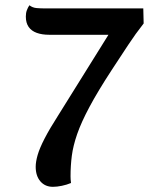

<svg xmlns="http://www.w3.org/2000/svg" viewBox="-20 -692 566 730"><path d="M181 18.3Q151.5 18.3 133.6 -2.4Q115.7 -23.2 115.7 -58Q115.7 -77 123.2 -103Q130.8 -129 149.6 -165.4Q168.3 -201.8 201 -252.8L392.3 -559.7L166.3 -559.8Q140 -559.8 119.8 -567Q99.7 -574.2 88.9 -589.6Q78.2 -605 78.2 -629Q78.2 -642.7 82.1 -653.1Q86 -663.5 91.8 -672Q103.5 -662.7 119.2 -661.3Q135 -660 151.8 -660H524.8L526.2 -602.8Q495.2 -563.5 467.5 -521.3Q439.8 -479.2 404.7 -425.8Q351.8 -344.7 320.4 -285.9Q289 -227.2 273.5 -182.5Q258 -137.8 253.1 -99.8Q248.2 -61.8 248.2 -21.2Q248.2 -16.2 248.6 -9.9Q249 -3.7 250 3.8Q234 10.5 215.3 14.4Q196.7 18.3 181 18.3Z"/></svg>

Font: Sansita Swashed Light
Style: Regular
Weight: 300
Designer: Pablo Cosgaya
Foundry: Omnibus-Type
Version: Version 1.003